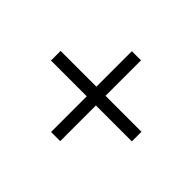

<svg xmlns="http://www.w3.org/2000/svg" viewBox="-103 -670 695 695"><g transform="rotate(45 244.5 -322.0)"><path d="M452.1 -347.2V-297.9H268.1V-115.2H221.2V-297.9H38.1V-347.2H221.2V-528.8H268.1V-347.2Z"/></g></svg>

Font: Montserrat arm Light
Style: Regular
Weight: 300
Designer: Julieta Ulanovsky
Foundry: Julieta Ulanovsky
Version: Version 6.000;PS 006.000;hotconv 1.0.88;makeotf.lib2.5.64775